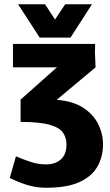

<svg xmlns="http://www.w3.org/2000/svg" viewBox="-20 -874 518 904"><path d="M198 10Q149 10 106.5 -3.5Q64 -17 26 -36L55 -138Q90 -123 125 -111.5Q160 -100 198 -100Q240 -100 266.5 -123.5Q293 -147 293 -194Q293 -226 276 -250Q259 -274 212 -287Q165 -300 77 -300V-405L248 -557H41V-667H428L427 -629L430 -557L247 -404Q324 -398 372 -366.5Q420 -335 442.5 -289.5Q465 -244 465 -194Q465 -136 438.5 -89.5Q412 -43 353.5 -16.5Q295 10 198 10ZM413 -854 312 -697H167L65 -854H192L239 -782L287 -854Z"/></svg>

Font: Epunda Sans ExtraBold
Style: Regular
Weight: 800
Designer: Simon Atzbach
Foundry: typofactur
Version: Version 2.204; ttfautohint (v1.8.4.7-5d5b)